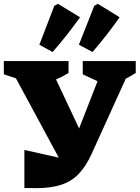

<svg xmlns="http://www.w3.org/2000/svg" viewBox="-34 -975 727 1000"><path d="M93 4V-194L272 -154L49 -567L-14 -588V-657H323V-595Q293 -576 258 -561L378 -306L474 -552L397 -588V-657H673V-595Q646 -578 621 -565L442 -171Q413 -108 375.5 -69Q338 -30 284.5 -12.5Q231 5 152 5Q138 5 123 4.5Q108 4 93 4ZM171 -742 249 -945 268 -955 383 -885Q316 -791 240 -704ZM377 -742 457 -945 476 -955 589 -885Q556 -838 520.5 -792.5Q485 -747 448 -704Z"/></svg>

Font: Piazzolla ExtraBold
Style: Regular
Weight: 800
Designer: Juan Pablo del Peral
Foundry: Huerta Tipografica
Version: Version 1.330